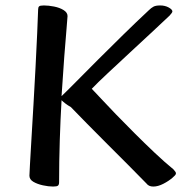

<svg xmlns="http://www.w3.org/2000/svg" viewBox="-20 -672 689 705"><path d="M175 13Q158 13 137.5 8.5Q117 4 102.5 -4.5Q88 -13 88 -27Q88 -31 90 -67.5Q92 -104 95.5 -162.5Q99 -221 103 -289.5Q107 -358 110.5 -425.5Q114 -493 116.5 -549Q119 -605 120 -637Q120 -645 123.5 -648.5Q127 -652 141 -652Q158 -652 178.5 -648Q199 -644 213.5 -635Q228 -626 228 -613Q228 -608 224.5 -568.5Q221 -529 216 -464Q211 -399 206 -319Q225 -337 260 -372.5Q295 -408 339.5 -452.5Q384 -497 432.5 -544.5Q481 -592 526 -634Q535 -643 543.5 -647.5Q552 -652 568 -652Q586 -652 599.5 -644.5Q613 -637 613 -630Q613 -626 603 -615Q578 -591 538.5 -554.5Q499 -518 456 -478Q413 -438 375.5 -403Q338 -368 317 -346Q327 -336 350 -311Q373 -286 405 -253Q437 -220 473.5 -183.5Q510 -147 547 -112Q584 -77 617 -50Q623 -43 624.5 -40.5Q626 -38 626 -35Q626 -32 622.5 -28Q619 -24 613 -19Q599 -7 579.5 3Q560 13 543 13Q526 13 518 2Q490 -27 452.5 -64.5Q415 -102 375.5 -141.5Q336 -181 300.5 -217Q265 -253 240 -279Q229 -285 220 -292Q211 -299 206 -304Q202 -235 199.5 -157Q197 -79 197 -3Q197 6 193 9.5Q189 13 175 13Z"/></svg>

Font: BriemHand
Style: Regular
Weight: 400
Designer: Gunnlaugur SE Briem, Eben Sorkin
Foundry: Sorkin Type
Version: Version 1.001; ttfautohint (v1.8.4.7-5d5b)